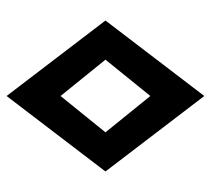

<svg xmlns="http://www.w3.org/2000/svg" viewBox="-49 -729 657 599"><g transform="rotate(90 279.5 -429.5)"><path d="M166.2 -430 279.5 -570.1 392.8 -430 279.5 -289.9ZM515 -430 279.5 -738.4 44 -430 279.5 -121.6Z"/></g></svg>

Font: Stormning
Style: Light
Weight: 400
Designer: Robert Jablonski, Mew Too
Foundry: Cannot Into Space Fonts
Version: Version 0.90